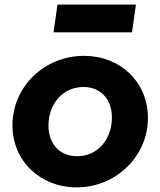

<svg xmlns="http://www.w3.org/2000/svg" viewBox="-20 -800 695 832"><path d="M552 -660 569 -780H229L212 -660ZM312 12C481 12 621 -121 621 -289C621 -446 500 -558 344 -558C174 -558 34 -426 34 -257C34 -101 156 12 312 12ZM314 -123C238 -123 190 -178 190 -255C190 -349 251 -423 342 -423C418 -423 465 -368 465 -291C465 -197 404 -123 314 -123Z"/></svg>

Font: Plus Jakarta Sans ExtraBold
Style: Italic
Weight: 800
Italic angle: -8°
Designer: Gumpita Rahayu
Foundry: Tokotype
Version: Version 2.071;gftools[0.9.30]